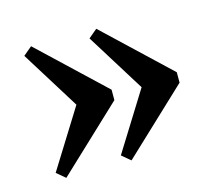

<svg xmlns="http://www.w3.org/2000/svg" viewBox="-70 -522 674 596"><g transform="rotate(-15 267.0 -224.5)"><path d="M187 -186 46.5 -412 74.5 -435.5 281 -240.5V-207L74.5 -12.5L46.5 -36L187 -261.5ZM396.5 -186 256 -412 284 -435.5 490.5 -240.5V-207L284 -12.5L256 -36L396.5 -261.5Z"/></g></svg>

Font: Newsreader 16pt 16pt Medium
Style: Regular
Weight: 500
Version: Version 1.003